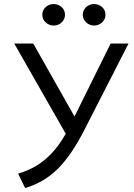

<svg xmlns="http://www.w3.org/2000/svg" viewBox="-20 -914 658 944"><path d="M103.5 10.5 69 -60.5Q121 -75 166 -103.5Q211 -132 249.2 -177.5Q287.5 -223 320 -288L524 -700H612L396 -277.5Q363.5 -214 331 -166Q298.5 -118 263.2 -83.2Q228 -48.5 188.5 -25.8Q149 -3 103.5 10.5ZM314 -237.5 50 -700H143.5L364.5 -309ZM244 -788.5Q221 -788.5 204.5 -804Q188 -819.5 188 -841.5Q188 -856.5 195.8 -868.5Q203.5 -880.5 216.2 -887.2Q229 -894 244 -894Q266 -894 282.8 -879.2Q299.5 -864.5 299.5 -841.5Q299.5 -826.5 292 -814.5Q284.5 -802.5 271.8 -795.5Q259 -788.5 244 -788.5ZM443 -788.5Q420 -788.5 403.5 -804Q387 -819.5 387 -841.5Q387 -856 394.5 -868Q402 -880 414.8 -887Q427.5 -894 443 -894Q465 -894 481.8 -879.2Q498.5 -864.5 498.5 -841.5Q498.5 -826.5 490.8 -814.5Q483 -802.5 470.2 -795.5Q457.5 -788.5 443 -788.5Z"/></svg>

Font: Geologica Cursive ExtraLight
Style: Regular
Weight: 250
Designer: Sindre Bremnes, Frode Helland
Foundry: Monokrom Skriftforlag AS
Version: Version 1.010;gftools[0.9.28]